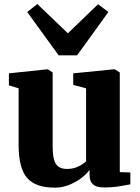

<svg xmlns="http://www.w3.org/2000/svg" viewBox="-20 -896 678 928"><path d="M482 10Q446 10 429.5 -4.8Q413 -19.5 413 -49V-75Q397.5 -53.5 371.2 -34Q345 -14.5 312.5 -1.8Q280 11 245.5 11Q151 11 110.5 -36.5Q70 -84 70 -194.5V-469L23 -483.5V-541.5L208.5 -561H211.5L234.5 -545.5V-191Q234.5 -149.5 241 -125.2Q247.5 -101 262.8 -90.2Q278 -79.5 304 -79.5Q327 -79.5 344.8 -85.8Q362.5 -92 375.2 -100.2Q388 -108.5 396 -116V-469L334 -485.5V-541.5L529 -561H534.5L559 -545.5V-64L610 -62.5V-5Q591.5 -1.5 558 4.2Q524.5 10 482 10ZM263.5 -628.5 111.5 -838 160.5 -876.5 308 -735 454 -875.5 504 -838 352.5 -628.5Z"/></svg>

Font: Merriweather 36pt Black
Style: Regular
Weight: 900
Version: Version 2.100